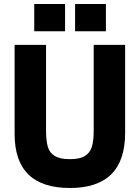

<svg xmlns="http://www.w3.org/2000/svg" viewBox="-20 -921 698 959"><path d="M53 -252V-697H210V-270Q210 -218 219 -187.5Q228 -157 254 -141.5Q280 -126 329 -126Q378 -126 403.5 -141.5Q429 -157 438.5 -187Q448 -217 448 -268V-697H605V-257Q605 18 329 18Q53 18 53 -252ZM355 -901H509V-765H355ZM151 -901H305V-765H151Z"/></svg>

Font: Hanken Grotesk Black
Style: Regular
Weight: 900
Designer: Alfredo Marco Pradil
Foundry: Hanken Design Co.
Version: Version 3.014